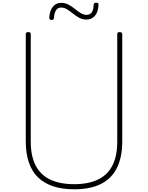

<svg xmlns="http://www.w3.org/2000/svg" viewBox="-20 -1384 1097 1423"><path d="M530 19Q441 19 373.5 -3.5Q306 -26 261 -70Q216 -114 193.5 -181.5Q171 -249 171 -336V-1131Q171 -1139 175 -1142.5Q179 -1146 189 -1146Q200 -1146 204 -1142.5Q208 -1139 208 -1131V-333Q208 -228 244 -158Q280 -88 351.5 -53.5Q423 -19 530 -19Q636 -19 707 -53.5Q778 -88 813.5 -158Q849 -228 849 -333V-1131Q849 -1139 853 -1142.5Q857 -1146 867 -1146Q886 -1146 886 -1131V-336Q886 -219 846.5 -139.5Q807 -60 728 -20.5Q649 19 530 19ZM362 -1236Q345 -1236 345 -1254Q348 -1304 371.5 -1333.5Q395 -1363 432 -1363Q463 -1363 488 -1349.5Q513 -1336 534.5 -1318.5Q556 -1301 577.5 -1287.5Q599 -1274 622 -1274Q647 -1274 660 -1292.5Q673 -1311 674 -1348Q675 -1364 693 -1364Q704 -1364 707 -1360.5Q710 -1357 710 -1347Q708 -1296 684 -1267.5Q660 -1239 621 -1239Q591 -1239 566.5 -1252.5Q542 -1266 520.5 -1283.5Q499 -1301 477.5 -1314.5Q456 -1328 433 -1328Q409 -1328 396 -1309Q383 -1290 380 -1253Q379 -1243 375.5 -1239.5Q372 -1236 362 -1236Z"/></svg>

Font: Playwrite BR Thin
Style: Regular
Weight: 250
Version: Version 1.003